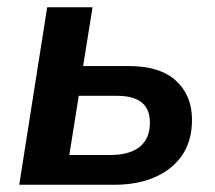

<svg xmlns="http://www.w3.org/2000/svg" viewBox="-20 -509 593 529"><path d="M33 0 110 -489H235L209 -327H335Q421 -327 465 -286.5Q509 -246 509 -179Q509 -121 482 -81.5Q455 -42 407 -21Q359 0 296 0ZM171 -82H284Q337 -82 365 -104.5Q393 -127 393 -171Q393 -209 370 -227Q347 -245 303 -245H197Z"/></svg>

Font: Nunito Sans 12pt ExtraLight
Style: Italic
Weight: 200
Italic angle: -9°
Designer: Vernon Adams
Foundry: Vernon Adams
Version: Version 3.101;gftools[0.9.27]